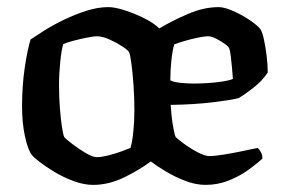

<svg xmlns="http://www.w3.org/2000/svg" viewBox="-20 -520 794 540"><path d="M242 0Q216 0 187.5 -10.5Q159 -21 134 -36Q109 -51 91.5 -64.5Q74 -78 69 -85Q58 -100 50 -137.5Q42 -175 42 -220Q42 -278 49.5 -329Q57 -380 66 -409Q79 -418 103.5 -433.5Q128 -449 159 -464Q190 -479 222.5 -489.5Q255 -500 285 -500Q303 -500 331 -491Q359 -482 386 -468.5Q413 -455 428 -440Q463 -461 508 -480.5Q553 -500 595 -500Q611 -500 636 -489Q661 -478 683 -463Q705 -448 713 -437Q718 -429 722.5 -408Q727 -387 730 -362Q733 -337 733 -316Q717 -292 692.5 -273Q668 -254 651 -244Q633 -239 580 -232.5Q527 -226 460 -225Q462 -192 466.5 -166Q471 -140 474 -135Q477 -131 495 -117.5Q513 -104 534.5 -92.5Q556 -81 569 -81Q583 -81 611 -85.5Q639 -90 666.5 -96Q694 -102 705 -104Q709 -100 713.5 -92.5Q718 -85 718 -74Q702 -59 677.5 -41.5Q653 -24 622.5 -12Q592 0 558 0Q531 0 502 -11Q473 -22 447 -37.5Q421 -53 404 -66Q374 -43 330 -21.5Q286 0 242 0ZM253 -78Q265 -78 285 -83Q305 -88 322.5 -94.5Q340 -101 347 -104Q352 -120 355 -150Q358 -180 358 -210Q358 -245 355.5 -280.5Q353 -316 349.5 -342Q346 -368 343 -373Q340 -379 324 -389.5Q308 -400 288 -409Q268 -418 252 -418Q243 -418 223.5 -414Q204 -410 185 -405Q166 -400 158 -396Q153 -381 149.5 -346.5Q146 -312 146 -281Q146 -247 148.5 -215Q151 -183 154.5 -161Q158 -139 161 -134Q164 -130 181.5 -116.5Q199 -103 219.5 -90.5Q240 -78 253 -78ZM525 -285Q544 -285 566.5 -286.5Q589 -288 607.5 -291Q626 -294 635 -298Q634 -312 632.5 -329.5Q631 -347 629 -362.5Q627 -378 625 -383Q624 -388 613 -396Q602 -404 588.5 -411Q575 -418 565 -418Q555 -418 536 -414Q517 -410 498 -404.5Q479 -399 470 -395Q465 -378 462 -350Q459 -322 459 -294Q468 -289 488 -287Q508 -285 525 -285Z"/></svg>

Font: Texturina 72pt SemiBold
Style: Regular
Weight: 600
Designer: Guillermo Torres Carreño
Foundry: Omnibus-Type
Version: Version 1.002; ttfautohint (v1.8.3)